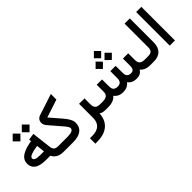

<svg xmlns="http://www.w3.org/2000/svg" viewBox="48 -1542 2630 2630"><g transform="rotate(-45 1363.0 -227.5)"><path d="M293 -594.7 367.7 -669.9 442.9 -594.7 367.7 -519.5ZM116.2 -594.7 191.4 -669.9 266.1 -594.7 191.4 -519.5ZM529.8 0H507.3Q449.2 0 406 -23.2Q362.8 -46.4 341.3 -91.3H260.3Q200.7 -91.3 157 -102.1Q113.3 -112.8 87.9 -133.1Q62.5 -153.3 50.8 -179.2Q39.1 -205.1 39.1 -237.8Q39.1 -309.6 98.6 -352.1Q158.2 -394.5 273.9 -415.5L296.4 -419.4L293.5 -442.9L292.5 -452.1L301.8 -453.6L378.9 -465.8L388.7 -467.3L390.1 -457L423.3 -177.7Q430.7 -137.2 451.2 -122.3Q471.7 -107.4 512.7 -107.4H529.8Q542 -107.4 542 -57.1V-51.8Q542 0 529.8 0ZM322.8 -195.3 308.6 -314 290 -311.5Q220.2 -301.3 179.4 -283.9Q138.7 -266.6 138.7 -244.1Q138.7 -217.8 164.3 -206.5Q189.9 -195.3 252.9 -195.3Z M524.9 -107.4H694.8Q807.1 -107.4 807.1 -163.1Q807.1 -173.3 793.9 -195.1Q780.8 -216.8 754.9 -246.1L601.6 -424.3Q571.8 -459 571.8 -497.1Q572.3 -529.3 588.9 -551.3Q605.5 -573.2 636.7 -583.5L944.8 -684.1V-670.9V-583.5V-576.2L683.1 -490.7L823.7 -327.6Q867.2 -277.3 887.5 -238.8Q907.7 -200.2 907.7 -163.1Q907.7 -84 852.5 -42Q797.4 0 693.8 0H524.9Q512.7 0 512.7 -51.8V-57.1Q512.7 -107.4 524.9 -107.4Z M1331.1 0H1323.2Q1260.3 0 1228 -24.4Q1222.2 94.7 1147.7 160.4Q1073.2 226.1 939.5 228L904.3 228.5H894.5V218.8V133.3V123.5H904.3H938.5Q1029.8 123.5 1076.4 80.8Q1123 38.1 1123 -44.9V-305.7V-315.4H1132.8H1218.3H1228V-305.7V-196.8Q1228 -150.9 1251.2 -129.2Q1274.4 -107.4 1323.2 -107.4H1331.1Q1343.3 -107.4 1343.3 -57.1V-51.8Q1343.3 0 1331.1 0Z M1707.5 -613.3 1778.3 -683.6 1848.6 -613.3 1778.3 -542ZM1793.5 -492.7 1864.3 -564 1935.5 -492.7 1864.3 -422.4ZM1620.6 -492.7 1691.9 -564 1762.7 -492.7 1691.9 -422.4ZM2201.2 0H2191.4Q2140.1 0 2102.8 -15.1Q2065.4 -30.3 2041 -60.1Q2021.5 -28.8 1994.4 -14.4Q1967.3 0 1926.8 0Q1840.3 0 1795.9 -60.5Q1753.4 0 1661.6 0Q1578.6 0 1532.2 -62Q1482.4 0 1372.1 0H1326.2Q1314 0 1314 -51.8V-57.1Q1314 -107.4 1326.2 -107.4H1372.6Q1426.8 -107.4 1452.6 -128.4Q1478.5 -149.4 1478.5 -192.4V-319.3V-329.1H1488.3H1571.8H1581.5V-319.3L1582 -191.4Q1582.5 -147.9 1602.1 -127.7Q1621.6 -107.4 1663.6 -107.4Q1703.1 -107.4 1722.4 -127.9Q1741.7 -148.4 1741.7 -191.9L1742.2 -319.3V-329.1H1752H1835H1844.7V-319.3L1845.2 -192.9Q1845.7 -148.4 1865 -128.2Q1884.3 -107.9 1925.3 -107.9Q1956.5 -107.9 1971.4 -127.7Q1986.3 -147.5 1986.3 -191.9V-319.3V-329.1H1996.1H2078.1H2087.9V-319.3L2088.4 -193.4Q2088.9 -149.4 2112.8 -128.4Q2136.7 -107.4 2187.5 -107.4H2201.2Q2213.4 -107.4 2213.4 -57.1V-51.8Q2213.4 0 2201.2 0Z M2195.8 -107.4H2255.4Q2299.3 -107.4 2319.8 -127.7Q2340.3 -147.9 2340.3 -190.9V-641.6V-651.4H2350.1H2431.6H2441.4V-641.6V-191.4Q2441.4 -98.1 2394 -49.1Q2346.7 0 2254.9 0H2195.8Q2183.6 0 2183.6 -51.8V-57.1Q2183.6 -107.4 2195.8 -107.4Z M2574.7 -651.4H2655.8H2665.5V-641.6V-10.3V-0.5H2655.8H2574.7H2564.9V-10.3V-641.6V-651.4Z"/></g></svg>

Font: Shabnam Medium WOL
Style: Medium-WOL
Weight: 500
Foundry: DejaVu fonts team - Redesigned by Saber Rastikerdar - Based on Vazir font
Version: Version 5.0.0